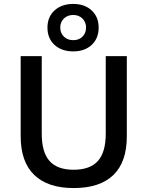

<svg xmlns="http://www.w3.org/2000/svg" viewBox="-20 -945 749 975"><path d="M352 -925Q410 -925 445.5 -892Q481 -859 481 -805Q481 -750 445.5 -717Q410 -684 352 -684Q293 -684 257 -717Q221 -750 221 -805Q221 -859 257 -892Q293 -925 352 -925ZM352 -869Q323 -869 304.5 -851Q286 -833 286 -805Q286 -777 304.5 -759Q323 -741 352 -741Q381 -741 399 -759Q417 -777 417 -805Q417 -833 398.5 -851Q380 -869 352 -869ZM624 -660V-253Q624 -122 555.5 -56Q487 10 354 10Q223 10 154 -56.5Q85 -123 85 -253V-660H192V-266Q192 -172 231.5 -127.5Q271 -83 354 -83Q437 -83 477 -127.5Q517 -172 517 -266V-660Z"/></svg>

Font: Elaine Sans Medium
Style: Regular
Weight: 500
Designer: Wei Huang
Foundry: Wei Huang
Version: Version 2.001;PS 002.001;hotconv 1.0.88;makeotf.lib2.5.64775